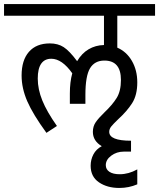

<svg xmlns="http://www.w3.org/2000/svg" viewBox="-42 -658 788 951"><path d="M539 -580V-422Q585 -402 611.5 -356Q638 -310 638 -250Q638 -187 612.5 -147Q587 -107 543 -67Q519 -44 509 -31.5Q499 -19 499 -5Q499 39 607 39V93H571Q536 93 509 113Q482 133 482 160Q482 181 500 193Q518 205 551 205Q595 205 638 181V255Q596 273 549 273Q489 273 448 245Q407 217 407 163Q407 133 420.5 107Q434 81 462 66Q418 40 418 -5Q418 -32 432 -52.5Q446 -73 475 -101Q515 -139 536 -173Q557 -207 557 -262Q557 -358 475 -358Q427 -358 404 -320Q381 -282 381 -188V-144H304V-195Q304 -252 316 -295Q265 -367 212 -367Q179 -367 162 -342.5Q145 -318 145 -269Q145 -216 167.5 -160.5Q190 -105 240 -34L188 0Q121 -92 93 -156.5Q65 -221 65 -284Q65 -360 101.5 -401.5Q138 -443 205 -443Q245 -443 273.5 -424.5Q302 -406 340 -355Q363 -394 397 -414Q431 -434 473 -435V-580H-22V-638H726V-580Z"/></svg>

Font: Amiko
Style: Regular
Weight: 400
Designer: Pablo Impallari, Rodrigo Fuenzalida, Andres Torresi
Foundry: Impallari Type
Version: Version 1.001; ttfautohint (v1.3)